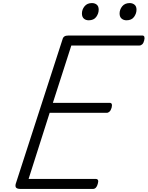

<svg xmlns="http://www.w3.org/2000/svg" viewBox="-20 -1229 960 1249"><path d="M113 0Q94 0 86 -7Q78 -14 82 -32L387 -974Q390 -986 399 -992Q408 -998 426 -998H905Q916 -998 919 -989.5Q922 -981 918 -966Q914 -949 905.5 -941Q897 -933 887 -933H444L324 -560H693Q704 -560 707 -552Q710 -544 706 -528Q701 -511 692.5 -503Q684 -495 674 -495H303L166 -65H603Q614 -65 617.5 -57Q621 -49 616 -33Q612 -17 604 -8.5Q596 0 585 0ZM557 -1097Q538 -1097 525.5 -1108Q513 -1119 513 -1141Q513 -1167 530 -1188Q547 -1209 578 -1209Q597 -1209 609.5 -1198.5Q622 -1188 622 -1166Q622 -1141 606 -1119Q590 -1097 557 -1097ZM803 -1097Q784 -1097 771 -1108Q758 -1119 758 -1141Q758 -1167 775 -1188Q792 -1209 824 -1209Q842 -1209 855 -1198.5Q868 -1188 868 -1166Q868 -1141 852 -1119Q836 -1097 803 -1097Z"/></svg>

Font: Playwrite RO Light
Style: Regular
Weight: 300
Version: Version 1.002